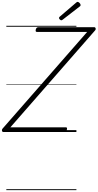

<svg xmlns="http://www.w3.org/2000/svg" viewBox="-67 -1398 1033 2033"><path d="M-32 0Q-39 0 -43 -6Q-47 -12 -46.5 -20.5Q-46 -29 -40 -36L856 -1060H324Q314 -1060 311.5 -1066.5Q309 -1073 312 -1086Q316 -1099 322.5 -1104.5Q329 -1110 339 -1110H931Q942 -1110 945.5 -1097.5Q949 -1085 938 -1074L43 -50H629Q640 -50 642 -44Q644 -38 641 -25Q637 -12 631 -6Q625 0 615 0ZM583 -1183Q575 -1183 566.5 -1191.5Q558 -1200 558 -1207Q558 -1210 559 -1213Q560 -1216 564 -1220L738 -1369Q743 -1372 746 -1375Q749 -1378 754 -1378Q761 -1378 768.5 -1372.5Q776 -1367 781 -1359.5Q786 -1352 786 -1345Q786 -1341 785 -1337.5Q784 -1334 778 -1330L597 -1190Q592 -1187 589 -1185Q586 -1183 583 -1183ZM0 605H742V615H0ZM0 -20H742V0H0ZM0 -505H742V-500H0ZM0 -1125H742V-1115H0Z"/></svg>

Font: Playwrite CU Guides
Style: Regular
Weight: 400
Designer: Veronika Burian, José Scaglione
Foundry: TypeTogether
Version: Version 1.003